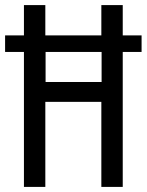

<svg xmlns="http://www.w3.org/2000/svg" viewBox="-22 -734 576 754"><path d="M72 0H156V-334H376V0H460V-530H534V-595H460V-714H376V-595H156V-714H72V-595H-2V-530H72ZM157 -412V-530H377V-412Z"/></svg>

Font: Noto Sans Gujarati UI ExtraCondensed
Style: Regular
Weight: 400
Width: 2
Designer: Jelle Bosma - Monotype Design Team, Universal Thirst
Foundry: Monotype Imaging Inc.
Version: Version 2.106